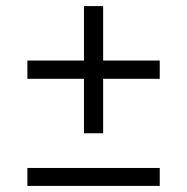

<svg xmlns="http://www.w3.org/2000/svg" viewBox="-20 -611 615 631"><path d="M505 0V-59H70V0ZM256 -352V-173H319V-352H505V-412H319V-591H256V-412H70V-352Z"/></svg>

Font: Montserrat Z
Style: Regular
Weight: 400
Designer: Julieta Ulanovsky
Foundry: Julieta Ulanovsky
Version: Version 8.000